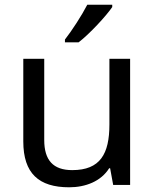

<svg xmlns="http://www.w3.org/2000/svg" viewBox="-20 -786 658 816"><path d="M457 -756V-766H351C328 -721 285 -655 256 -618V-606H314C361 -642 432 -719 457 -756ZM533 -536H445V-257C445 -132 406 -63 287 -63C206 -63 168 -105 168 -191V-536H79V-185C79 -49 145 10 274 10C343 10 409 -15 444 -71H448L461 0H533Z"/></svg>

Font: Noto Sans Lycian
Style: Regular
Weight: 400
Designer: Monotype Design Team
Foundry: Monotype Imaging Inc.
Version: Version 2.002